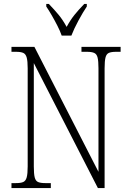

<svg xmlns="http://www.w3.org/2000/svg" viewBox="-20 -951 660 971"><path d="M38 0V-25H61Q85 -25 97.5 -30.5Q110 -36 115 -54Q120 -72 120 -109V-606Q120 -642 115 -660Q110 -678 97.5 -683.5Q85 -689 61 -689H38V-714H154L478 -82V-606Q478 -642 473.5 -660Q469 -678 456 -683.5Q443 -689 420 -689H392V-714H590V-689H567Q543 -689 530.5 -683.5Q518 -678 513.5 -660Q509 -642 509 -605V0H475L151 -632V-109Q151 -72 155.5 -54Q160 -36 172.5 -30.5Q185 -25 209 -25H237V0ZM292 -771Q284 -794 270.5 -820.5Q257 -847 242 -873Q227 -899 214 -918V-931H227Q256 -901 277 -875.5Q298 -850 317 -815Q336 -850 356.5 -875.5Q377 -901 406 -931H419V-918Q400 -890 377 -847.5Q354 -805 341 -771Z"/></svg>

Font: Noto Serif Lao Condensed ExtraLight
Style: Regular
Weight: 200
Width: 3
Designer: Monotype Design Team
Foundry: Monotype Imaging Inc.
Version: Version 2.003; ttfautohint (v1.8.4.7-5d5b)